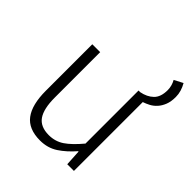

<svg xmlns="http://www.w3.org/2000/svg" viewBox="-203 -856 998 998"><g transform="rotate(45 296.5 -356.5)"><path d="M92 -533H150V-199Q150 -117 177 -78Q204 -39 266 -39Q313 -39 350 -64Q387 -89 432 -143V-533H444Q486 -541 512 -566Q538 -591 538 -642Q538 -656 534 -671.5Q530 -687 522 -701L570 -726Q581 -707 587 -687Q593 -667 593 -646Q593 -612 583.5 -588Q574 -564 559 -547.5Q544 -531 526 -521.5Q508 -512 490 -506V0H441L436 -88H433Q394 -43 351.5 -15Q309 13 253 13Q169 13 130.5 -38Q92 -89 92 -192Z"/></g></svg>

Font: Kinto Sans Light
Style: Regular
Weight: 300
Designer: Authors: Ryoko NISHIZUKA  (kana & ideographs); Paul D. Hunt (Latin, Greek & Cyrillic); Wenlong ZHANG  (bopomofo); Sandol
Foundry: Adobe Systems Incorporated, ookami Inc.
Version: Version 0.001